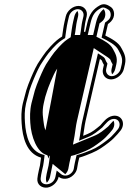

<svg xmlns="http://www.w3.org/2000/svg" viewBox="-20 -668 612 891"><path d="M197 -240.5 197.1 -241C198.2 -245.7 200.3 -252 203.4 -259.8L215.2 -289.5C225.8 -312.5 233.4 -333.2 245.4 -349.6C228.4 -255.5 209.1 -157 191.2 -63.3C188.1 -70.7 185.5 -78.7 184.3 -87.6C180 -119.4 173.7 -148.1 183.1 -189L189.8 -217.8C192.8 -228 195.1 -235.1 197 -240.5ZM268.2 -498.6C248.7 -486.3 238.5 -477.9 214.2 -452.3C197.7 -433.9 186.2 -419.6 179.5 -408.9L167.5 -391.2C148.8 -365.5 136.2 -335.8 123.1 -305.4L111.3 -276.1C103.1 -252.5 100.4 -246.5 94.3 -220.2C91 -208.8 88.3 -198.5 86.1 -189C77.7 -152.4 78.8 -122.6 80.4 -95.9C84.3 -31.7 102.5 44.3 170.5 63.5C169.3 73.6 166 97.4 165.4 100L160.3 122C156.4 139.1 154.9 148.3 153.4 160.9C150.5 188.7 173.5 205.8 199.5 202.5C222.9 199.5 246.9 178.5 252.2 152.4C268.5 165.7 298.8 166.5 321.4 143.5C340.8 123.7 337.6 107.9 342.2 88L347.9 63.4C367.8 58 389.2 48.9 406.5 41.8C438.6 28.3 458.8 13.1 484.6 -6.5C505.6 -22.7 511.6 -30.8 525.9 -45.9L534.1 -55.8C567.9 -90.6 546.4 -137.9 503.3 -130.4C475.5 -125.5 458.7 -100.5 445.1 -85.9C424.4 -69 409 -55.3 385.5 -45.8L365.9 -37.8C369.8 -59.1 371.9 -83.8 377.2 -107L443.6 -394.6C446.8 -392.5 450 -390.2 452.5 -387.3C454.9 -380.9 457.8 -373.6 462.2 -367L457.8 -348C451.9 -322.2 468.9 -299.5 495.2 -299.5C521.4 -299.5 548.9 -322.1 554.8 -348L559.7 -369C567.9 -404.4 553.7 -425.1 543.7 -444.4C530.6 -471.4 495.5 -489.8 468.7 -503.1L481 -556.4C486 -559.9 491.2 -564.2 495.4 -568.6C517.8 -592.4 510.5 -625 494.4 -635.5C482.1 -643.6 464.9 -655 443.6 -643.4C410.7 -625.4 394.4 -601.7 384.8 -560L375.7 -520.5H369.5C372.4 -536.8 373.4 -554 376.6 -568L382.2 -592C388.3 -618.5 370.5 -640.5 344.4 -640.5C318 -640.5 291.3 -618.3 285.2 -592L279.6 -568C274.2 -544.5 271.8 -522.5 268.2 -498.6ZM189.1 -262.2 201.2 -292.5C211.4 -314.7 219.1 -336.5 233.6 -356.4L270.9 -407.4L260.6 -350.4C243.6 -256.1 224.2 -157.5 206.4 -63.9L196.1 -10L176.8 -55C173.3 -63.2 170.5 -72.1 169 -82.4C164.9 -113.5 157.9 -144.7 168.1 -189L174.9 -218.3C180.4 -236.7 181.9 -244.1 189.1 -262.2ZM294.6 -568 300.2 -592C304.4 -610.1 323.1 -625.5 340.9 -625.5C358.9 -625.5 371.3 -609.9 367.2 -592L361.6 -568C358 -552.1 357 -534.9 354.3 -519.7L351.8 -505.5H387.2L399.8 -560C408.8 -598.9 421.1 -615.6 448.6 -630.6C459.6 -636.7 470.4 -631.4 484 -622.5C494.7 -615.4 498.9 -591.8 485.2 -577.4C480.6 -572.5 473.4 -567.4 467.6 -563.3L451.4 -493.3C480.5 -478.9 517.5 -460.5 529.5 -435.6C540.3 -414.8 551.5 -398.6 544.7 -369L539.8 -348C535.8 -330.5 516.3 -314.5 498.6 -314.5C480.9 -314.5 468.8 -330.5 472.8 -348L478.6 -372.8C474 -379.6 470.2 -386.9 467.1 -395.1C465 -400.7 458 -405.1 454.1 -407.6L434.6 -420.5L362.2 -107C356.5 -82.3 354.5 -57.3 350.8 -37.1L346.7 -15L388.5 -32.2C415.8 -43.2 433.9 -59.5 454.4 -76.2C470.9 -93.9 483.6 -112.3 502.5 -115.6C532.9 -120.9 546.4 -87.7 523.5 -64.1L515.2 -54.1C499.9 -37.8 496.4 -32.5 476.9 -17.5C451.2 2 433 15.7 403.4 28.2C386.1 35.3 365.2 44.1 347.1 48.9L335.5 52.1L327.2 88C321.4 112.9 325.2 120.4 311.5 134.5C296.6 149.6 275.6 149.9 263.5 140.1L243.1 123.4L237.1 152.8C228.2 196.4 164.5 198.6 168.7 159.1C170.2 147.1 171.5 138.6 175.3 122L180.4 100C181.6 94.9 184.5 72.9 185.8 61.8L186.9 51.7L177.7 49C118 32.2 99.7 -36.6 95.8 -100.1C94.2 -126.6 93.2 -154.6 101.1 -189C103.3 -198.3 106 -208.5 109.2 -219.8L109.3 -220.2C115.2 -245.8 117.5 -250.7 125.7 -273.9L137.2 -302.6C150.3 -332.9 162.7 -361.7 179.6 -384.8L192 -403.1C197.9 -412.4 208.8 -426.1 224.6 -443.7C251.4 -472.1 258.5 -476.6 282.2 -491.4C286.1 -517.8 288.9 -543.3 294.6 -568ZM157.1 -240.9C155 -234.8 152.9 -228.4 149.8 -217.9L143.1 -189C133.4 -146.8 140 -117.1 144.2 -85.5C145.5 -76 148.2 -67.5 151.6 -59.7L206.2 67.9L231.3 -63.5C249.2 -157.2 268.5 -255.7 285.5 -349.9L311.9 -496.3L206.8 -352.4C193.5 -334.2 186.2 -313.8 175.6 -290.7L163.7 -260.7C160.5 -252.8 158.3 -246.1 157.1 -240.9ZM307.8 -495.2C285.8 -481.4 278.4 -476.4 252.1 -448.5C236 -430.5 224.8 -416.7 218.5 -406.6L206.3 -388.6C188.2 -363.9 175.9 -334.7 162.8 -304.3L151.1 -275.3C142.8 -251.7 140.4 -246.5 134.3 -220.1C130.9 -208.3 128.3 -198.5 126.1 -189C117.9 -153.2 119 -124.1 120.6 -97.5C124.5 -32.3 152 38.7 196.4 51.3L211.4 55.5C210.2 66.2 206.7 94.4 205.4 100L200.3 122C194.5 147.1 189.6 166.5 197.3 179.9C203.9 173.2 210 163.3 212.2 152.6L224.4 92.6L282.9 140.3C299.6 123.7 297.1 110.2 302.2 88L309.6 55.9L326.4 51.4C340 47.8 359 40 377.7 32.3C404 21.2 423 7.4 448.8 -12.1C468.4 -27.2 473.1 -33.8 487.9 -49.5L496.1 -59.4C511 -74.8 513.7 -94.6 506.6 -107.9C498.1 -100 490.1 -89.7 482.2 -81.3C461.7 -64.6 445.6 -49 414 -36.2L318.5 3.1L325.9 -37.5C329.7 -58.4 331.7 -83.3 337.2 -107L415.2 -444.8L479 -402.8C483.1 -400.1 488 -396.2 491.8 -391.9C494.7 -384.1 498.3 -376.2 502.8 -369.5L497.8 -348C495.7 -338.7 497 -330.1 500.6 -323.2C506.9 -329.5 512.7 -338.7 514.8 -348L519.7 -369C527.4 -402.4 514.6 -420.4 504.2 -440.5C492.6 -464.3 462.2 -480.4 435.9 -493.4L427.4 -497.6L441.7 -559.5C447.2 -563.4 453.1 -567.7 457.6 -572.5C473.8 -589.6 469.9 -616.5 460.9 -625.7C444 -612.1 432.2 -592.3 424.8 -560L412.2 -505.5H326.8L329.4 -520.2C332.2 -536.1 333.2 -553.3 336.6 -568L342.2 -592C344.4 -601.6 343.1 -610.1 339.3 -617.1C333.1 -610.8 327.4 -601.6 325.2 -592L319.6 -568C314 -543.8 311.5 -520.3 307.8 -495.2Z"/></svg>

Font: HoneyBee
Style: BlurIt
Weight: 700
Foundry: Cannot Into Space Fonts
Version: Version 0.89